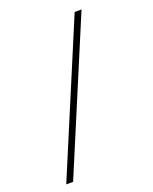

<svg xmlns="http://www.w3.org/2000/svg" viewBox="-146 -769 753 946"><g transform="rotate(-20 230.5 -296.0)"><path d="M364 -688H400L70.5 96H34.5Z"/></g></svg>

Font: League Spartan Thin Thin
Style: Regular
Weight: 250
Version: Version 2.002